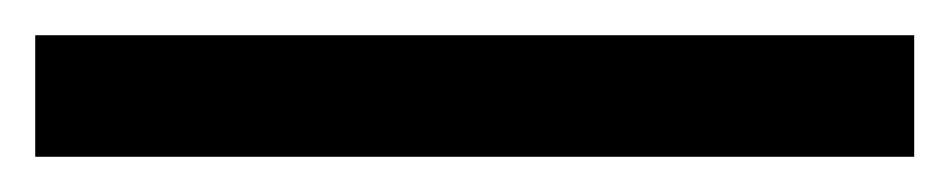

<svg xmlns="http://www.w3.org/2000/svg" viewBox="-23 23 539 109"><path d="M-3 43H496V112H-3Z"/></svg>

Font: Taviraj Black
Style: Regular
Weight: 900
Designer: Katatrad Team
Foundry: CadsonDemak
Version: Version 1.030